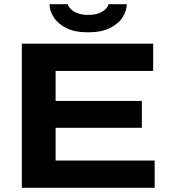

<svg xmlns="http://www.w3.org/2000/svg" viewBox="-20 -895 814 915"><path d="M84 0V-687H710V-557H245V-414H656V-286H245V-130H717V0ZM400 -741Q336 -741 295.5 -761.5Q255 -782 235.5 -813.5Q216 -845 216 -875H303Q306 -864 317.5 -852Q329 -840 350 -832Q371 -824 400 -824Q432 -824 452.5 -832.5Q473 -841 484.5 -853Q496 -865 497 -875H584Q584 -844 564.5 -813Q545 -782 504 -761.5Q463 -741 400 -741Z"/></svg>

Font: Archivo SemiExpanded
Style: Bold
Weight: 700
Width: 6
Designer: Hector Gatti
Foundry: Omnibus-Type
Version: Version 2.001